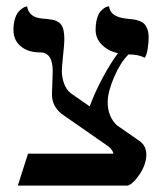

<svg xmlns="http://www.w3.org/2000/svg" viewBox="-20 -579 520 599"><path d="M344.2 -188.5 414.6 -139.6Q436.5 -124.5 436.5 -96.7Q436.5 -66.9 415.8 -35.6Q395 -4.4 377.9 0H35.6L67.4 -99.6H333.5Q333.5 -108.9 318.4 -122.1L172.4 -223.6Q142.1 -247.6 142.1 -284.7L144.5 -357.4Q144.5 -415.5 105 -415.5Q67.4 -415.5 44.7 -434.6Q22 -453.6 22 -485.4Q22 -504.9 26.4 -519.5Q30.8 -534.2 36.9 -541.3Q43 -548.3 49.3 -552.7Q55.7 -557.1 60.1 -558.1L64.5 -559.1Q70.3 -523.9 113.3 -521Q133.3 -519.5 144.3 -517.3Q155.3 -515.1 164.6 -508.3Q173.8 -501.5 177.2 -488.5Q180.7 -475.6 180.7 -454.1Q180.7 -442.4 176.8 -406Q172.9 -369.6 172.9 -357.9Q172.9 -337.4 179.9 -318.4Q187 -299.3 200.2 -288.6L259.8 -247.1Q276.4 -292 300.5 -336.9Q324.7 -381.8 348.1 -413.1Q316.9 -419.9 297.6 -439.7Q278.3 -459.5 278.3 -485.4Q278.3 -505.9 282.7 -521Q287.1 -536.1 293.2 -543Q299.3 -549.8 305.4 -554Q311.5 -558.1 315.9 -558.6L320.3 -559.1Q323.7 -525.4 377.4 -520.5Q390.1 -519.5 397.7 -518.3Q405.3 -517.1 415.3 -513.4Q425.3 -509.8 430.7 -503.9Q436 -498 439.9 -487.5Q443.8 -477.1 443.8 -462.4Q443.8 -448.2 440.9 -428Q438 -407.7 431.6 -398.9Q411.6 -409.2 380.9 -409.2Q356.4 -385.3 336.4 -339.4Q316.4 -293.5 315.9 -261.2Q315.9 -215.8 344.2 -188.5Z"/></svg>

Font: Libertinage
Style: l
Weight: 400
Designer: OSP
Foundry: OSP
Version: Version 1.0; 2008; OFL relea